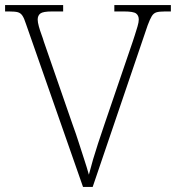

<svg xmlns="http://www.w3.org/2000/svg" viewBox="-20 -734 691 754"><path d="M82 -640Q75 -662 68 -672.5Q61 -683 50 -686Q39 -689 16 -689H0V-714H228V-689H184Q149 -689 138.5 -681Q128 -673 128 -657Q128 -647 132.5 -630.5Q137 -614 143 -598Q149 -582 152 -571L264 -248Q279 -207 290 -172Q301 -137 311 -107Q321 -77 329 -48Q337 -79 345.5 -108Q354 -137 365 -170.5Q376 -204 391 -248L501 -570Q504 -579 509.5 -596Q515 -613 520 -630Q525 -647 525 -657Q525 -673 514.5 -681Q504 -689 467 -689H429V-714H651V-689H628Q605 -689 594 -685.5Q583 -682 576 -670.5Q569 -659 560 -635L344 0H306Z"/></svg>

Font: Noto Serif Thai ExtraLight
Style: Regular
Weight: 250
Version: Version 2.001